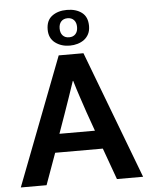

<svg xmlns="http://www.w3.org/2000/svg" viewBox="-57 -896 733 943"><g transform="rotate(-5 309.0 -424.5)"><path d="M206 -761Q206 -806 235 -827.5Q264 -849 308 -849Q353 -849 381.5 -827.5Q410 -806 410 -761Q410 -738 401.5 -721.5Q393 -705 379 -694.5Q365 -684 346.5 -678.5Q328 -673 308 -673Q266 -673 236 -695.5Q206 -718 206 -761ZM265 -761Q265 -739 276.5 -726.5Q288 -714 308 -714Q328 -714 339.5 -726.5Q351 -739 351 -761Q351 -783 339.5 -795.5Q328 -808 308 -808Q288 -808 276.5 -795.5Q265 -783 265 -761ZM219 -246H394L361 -339Q347 -381 334.5 -418Q322 -455 309 -499H307Q293 -458 280 -419.5Q267 -381 252 -339ZM249 -630H371L610 0H481L425 -155H190L134 0H7Z"/></g></svg>

Font: Mukta Malar SemiBold
Style: Regular
Weight: 600
Designer: Aadarsh Rajan, Girish Dalvi, Yashodeep Gholap
Foundry: Ek Type
Version: Version 2.538;PS 1.000;hotconv 16.6.51;makeotf.lib2.5.65220;